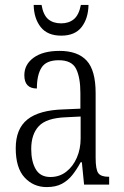

<svg xmlns="http://www.w3.org/2000/svg" viewBox="-20 -751 503 781"><path d="M170 10Q116 10 80 -29Q44 -68 44 -148Q44 -227 91.5 -265Q139 -303 238 -306L307 -309V-372Q307 -436 289.5 -471Q272 -506 219 -506Q168 -506 149 -476Q130 -446 130 -391Q79 -391 79 -445Q79 -489 117 -516.5Q155 -544 222 -544Q296 -544 332.5 -504.5Q369 -465 369 -372V-110Q369 -61 380 -46.5Q391 -32 421 -32H424V0H322L313 -91H308Q293 -63 275 -40Q257 -17 232 -3.5Q207 10 170 10ZM185 -31Q222 -31 249.5 -52.5Q277 -74 292.5 -109.5Q308 -145 308 -188V-277L248 -274Q169 -271 138 -238Q107 -205 107 -145Q107 -94 125.5 -62.5Q144 -31 185 -31ZM229 -606Q173 -606 145.5 -641Q118 -676 117 -731H149Q156 -690 176 -673Q196 -656 229 -656Q260 -656 280.5 -673Q301 -690 309 -731H340Q339 -676 312 -641Q285 -606 229 -606Z"/></svg>

Font: Noto Serif Bengali Condensed Light
Style: Regular
Weight: 300
Width: 3
Designer: Juan Bruce, Universal Thirst, Indian Type Foundry and the Monotype Design Team.
Foundry: Monotype Imaging Inc.
Version: Version 2.003; ttfautohint (v1.8.4.7-5d5b)